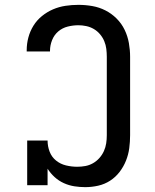

<svg xmlns="http://www.w3.org/2000/svg" viewBox="-20 -763 640 791"><path d="M331 8Q309 8 286.5 4.5Q264 1 243 -8.5Q222 -18 205 -33.5Q188 -49 176 -68V0H92V-184H176Q176 -160 184.5 -138Q193 -116 211 -101.5Q229 -87 252 -81.5Q275 -76 298 -76Q315 -76 331.5 -79Q348 -82 363 -90.5Q378 -99 389.5 -112Q401 -125 408 -140.5Q415 -156 417.5 -172.5Q420 -189 420 -206V-529Q420 -545 418 -561.5Q416 -578 409.5 -593.5Q403 -609 392 -622Q381 -635 366.5 -643.5Q352 -652 335.5 -655.5Q319 -659 303 -659Q281 -659 259 -653.5Q237 -648 220 -633.5Q203 -619 194.5 -597.5Q186 -576 186 -554V-551H90V-556Q90 -583 97 -609Q104 -635 118 -657.5Q132 -680 153 -697Q174 -714 198.5 -724.5Q223 -735 249.5 -739Q276 -743 303 -743Q332 -743 360.5 -738Q389 -733 414.5 -720Q440 -707 460.5 -686.5Q481 -666 493.5 -640Q506 -614 511 -585.5Q516 -557 516 -529V-206Q516 -179 512.5 -152.5Q509 -126 499 -101Q489 -76 472.5 -54.5Q456 -33 433.5 -18.5Q411 -4 384.5 2Q358 8 331 8Z"/></svg>

Font: Iosevka HT Medium Extended
Style: Regular
Weight: 500
Width: 7
Monospace: yes
Designer: Belleve Invis
Foundry: Belleve Invis
Version: Version 32.3.0; ttfautohint (v1.8.4)